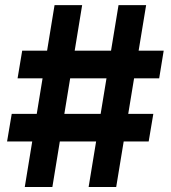

<svg xmlns="http://www.w3.org/2000/svg" viewBox="-20 -748 684 768"><path d="M334.5 0 454.1 -727.5H564.5L444.8 0ZM8.3 -182.1 26.9 -292.5H593.3L574.7 -182.1ZM79.1 0 198.2 -727.5H308.6L189.5 0ZM50.3 -434.6 68.8 -545.4H634.8L616.7 -434.6Z"/></svg>

Font: Inter 18pt
Style: Bold
Weight: 700
Designer: Rasmus Andersson
Foundry: rsms
Version: Version 4.001;git-66647c0bb